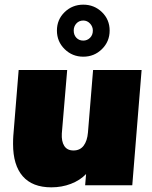

<svg xmlns="http://www.w3.org/2000/svg" viewBox="-20 -794 652 823"><path d="M587 -494 547 0H345L349 -48Q323 -21 284 -6Q245 9 200 9Q119 9 77.5 -38.5Q36 -86 36 -177Q36 -199 37 -211L60 -494H268L245 -222Q243 -188 255.5 -168.5Q268 -149 295 -149Q323 -149 338.5 -169.5Q354 -190 357 -226L379 -494ZM224 -663Q224 -710 257 -742Q290 -774 337 -774Q384 -774 417 -742Q450 -710 450 -663Q450 -616 417 -583.5Q384 -551 337 -551Q290 -551 257 -583.5Q224 -616 224 -663ZM378 -663Q378 -680 366 -693Q354 -706 337 -706Q319 -706 307.5 -693.5Q296 -681 296 -663Q296 -644 307.5 -632Q319 -620 337 -620Q354 -620 366 -632Q378 -644 378 -663Z"/></svg>

Font: Nunito Sans Heavy Heavy
Style: Italic
Weight: 400
Italic angle: -4.541°
Designer: Vernon Adams
Foundry: Vernon Adams
Version: Version 2.002